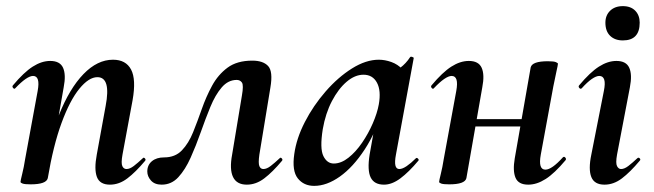

<svg xmlns="http://www.w3.org/2000/svg" viewBox="-20 -594 2135 627"><path d="M339 9Q306 9 296.5 -16Q287 -41 296 -89L325 -248Q343 -342 298 -342Q270 -342 239 -304Q208 -266 181 -192.5Q154 -119 136 -12L118 -13Q138 -132 172.5 -218.5Q207 -305 252.5 -352Q298 -399 349 -399Q391 -399 408 -367Q425 -335 413 -267L380 -89Q375 -61 379.5 -51.5Q384 -42 393 -42Q404 -42 417 -52Q430 -62 446 -77Q449 -81 453 -77Q457 -73 454 -69Q423 -32 396 -11.5Q369 9 339 9ZM80 8Q61 8 54 5.5Q47 3 47 0Q47 -4 52.5 -26Q58 -48 62 -74L103 -297Q112 -346 88 -346Q78 -346 63.5 -336Q49 -326 30 -306Q27 -302 23 -306.5Q19 -311 22 -315Q58 -358 87 -376.5Q116 -395 144 -395Q176 -395 186 -372.5Q196 -350 188 -309L136 -12Q131 8 80 8Z M508 9Q485 9 473 -4.5Q461 -18 461 -34Q461 -55 476 -67.5Q491 -80 516 -80Q552 -80 574 -103Q596 -126 610.5 -162Q625 -198 639 -238Q653 -278 672.5 -314Q692 -350 723 -373Q754 -396 804 -396Q839 -396 855.5 -378.5Q872 -361 863 -308L827 -89Q823 -61 827 -51.5Q831 -42 840 -42Q851 -42 864 -52Q877 -62 893 -77Q896 -81 900 -77Q904 -73 901 -69Q870 -32 843 -11.5Q816 9 786 9Q753 9 741 -16Q729 -41 738 -89L770 -282Q776 -316 770 -324.5Q764 -333 753 -333Q725 -333 704 -308.5Q683 -284 667 -245Q651 -206 635.5 -162Q620 -118 602.5 -79Q585 -40 562.5 -15.5Q540 9 508 9Z M1006 13Q972 13 952.5 -11.5Q933 -36 941 -91Q948 -142 975.5 -195.5Q1003 -249 1043.5 -295.5Q1084 -342 1129.5 -370.5Q1175 -399 1217 -399Q1237 -399 1258 -391.5Q1279 -384 1294.5 -367.5Q1310 -351 1312 -324L1252 -357Q1269 -359 1287.5 -373Q1306 -387 1319 -407Q1321 -410 1326.5 -408Q1332 -406 1331 -404L1273 -89Q1264 -42 1284 -42Q1294 -42 1308 -51.5Q1322 -61 1338 -77Q1341 -80 1345 -76Q1349 -72 1346 -69Q1315 -32 1287.5 -11.5Q1260 9 1234 9Q1202 9 1190.5 -14.5Q1179 -38 1187 -89L1212 -229L1233 -246Q1209 -164 1171 -106Q1133 -48 1090 -17.5Q1047 13 1006 13ZM1070 -60Q1094 -60 1118 -79Q1142 -98 1162.5 -128Q1183 -158 1197.5 -191.5Q1212 -225 1217 -253Q1225 -298 1211 -324Q1197 -350 1167 -350Q1139 -350 1112 -327Q1085 -304 1064 -264Q1043 -224 1034 -172Q1024 -109 1036 -84.5Q1048 -60 1070 -60Z M1447 8Q1428 8 1421 5.5Q1414 3 1414 0Q1414 -4 1419.5 -26Q1425 -48 1429 -74L1470 -297Q1479 -346 1455 -346Q1445 -346 1430.5 -336Q1416 -326 1397 -306Q1394 -302 1390 -306.5Q1386 -311 1389 -315Q1425 -358 1454 -376.5Q1483 -395 1511 -395Q1543 -395 1553 -372.5Q1563 -350 1555 -309L1503 -12Q1498 8 1447 8ZM1490 -181 1493 -205H1735L1732 -181ZM1705 9Q1673 9 1663.5 -13.5Q1654 -36 1661 -77L1713 -374Q1718 -394 1769 -394Q1789 -394 1795.5 -391Q1802 -388 1802 -386Q1802 -382 1797 -360Q1792 -338 1787 -312L1746 -89Q1737 -40 1761 -40Q1782 -40 1818 -80Q1822 -84 1826 -79.5Q1830 -75 1827 -71Q1791 -28 1762 -9.5Q1733 9 1705 9Z M1954 9Q1921 9 1911 -16Q1901 -41 1911 -89L1952 -297Q1962 -346 1937 -346Q1927 -346 1912.5 -336Q1898 -326 1880 -306Q1876 -302 1872 -306.5Q1868 -311 1871 -315Q1907 -358 1936 -376.5Q1965 -395 1993 -395Q2025 -395 2035 -372.5Q2045 -350 2037 -309L1995 -89Q1990 -61 1995 -51.5Q2000 -42 2008 -42Q2019 -42 2032 -52Q2045 -62 2061 -77Q2065 -81 2069 -77Q2073 -73 2069 -69Q2038 -32 2011 -11.5Q1984 9 1954 9ZM2014 -462Q1988 -462 1972.5 -477Q1957 -492 1957 -520Q1957 -544 1972.5 -559Q1988 -574 2014 -574Q2040 -574 2054.5 -559Q2069 -544 2069 -520Q2069 -462 2014 -462Z"/></svg>

Font: Cormorant Infant Light
Style: Italic
Weight: 300
Italic angle: -10°
Designer: Christian Thalmann (Catharsis Fonts)
Foundry: Catharsis Fonts
Version: Version 4.001